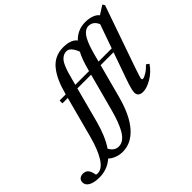

<svg xmlns="http://www.w3.org/2000/svg" viewBox="-478 -1020 1565 1565"><g transform="rotate(-45 304.0 -237.5)"><path d="M138.2 239.3Q98.6 239.3 65.7 225.8Q32.7 212.4 14.2 193.4Q-53.2 252.9 -144.5 252.9Q-204.1 252.9 -238 234.4Q-272 215.8 -272 183.1Q-272 161.1 -257.8 147.9Q-243.7 134.8 -218.3 134.8Q-189.5 134.8 -172.9 153.8Q-156.2 172.9 -148.9 216.3Q-140.1 218.8 -131.8 218.8Q-79.6 218.8 -36.9 149.7Q5.9 80.6 37.1 -37.1L130.4 -388.2H68.4V-420.9H139.2L139.6 -422.9Q157.7 -490.7 179.9 -541Q202.1 -591.3 232.7 -629.9Q263.2 -668.5 304 -688Q344.7 -707.5 395.5 -707.5Q441.4 -707.5 473.1 -695.3Q504.9 -683.1 519 -661.6Q580.1 -725.6 667.5 -725.6Q710.4 -725.6 743.4 -713.4Q776.4 -701.2 792.5 -679.7L868.2 -728L879.9 -708L692.9 -172.4Q664.1 -89.4 664.1 -76.7Q664.1 -65.4 673.3 -65.4Q688.5 -65.4 717.8 -83.5Q747.1 -101.6 774.9 -131.8L798.3 -114.3Q760.3 -58.1 702.6 -23.4Q645 11.2 599.6 11.2Q574.2 11.2 559.3 -0.7Q544.4 -12.7 544.4 -36.1Q544.4 -67.4 576.7 -158.7L657.7 -388.2H508.8L432.6 -102.5Q387.2 68.4 311.5 153.8Q235.8 239.3 138.2 239.3ZM534.2 -484.4 517.6 -420.9H669.4L742.2 -627Q718.3 -684.6 663.6 -684.6Q644 -684.6 627 -673.1Q609.9 -661.6 597.2 -643.8Q584.5 -626 572.3 -598.1Q560.1 -570.3 551.8 -544.4Q543.5 -518.6 534.2 -484.4ZM261.7 -466.8 249.5 -420.9H407.7L413.1 -440.4Q437 -529.8 466.8 -585.9Q436 -666 391.6 -666Q370.6 -666 353.3 -656Q335.9 -646 323.7 -630.9Q311.5 -615.7 299.8 -587.6Q288.1 -559.6 280.3 -533.9Q272.5 -508.3 261.7 -466.8ZM161.6 -89.8Q124.5 49.8 67.4 133.3Q96.2 186 144.5 186Q173.3 186 198.2 168.2Q223.1 150.4 243.7 115.5Q264.2 80.6 280.8 36.1Q297.4 -8.3 313.5 -68.4L398.9 -388.2H240.7Z"/></g></svg>

Font: Elstob 14pt
Style: Bold Italic
Weight: 700
Italic angle: -20°
Designer: Peter S. Baker
Version: Version 1.015